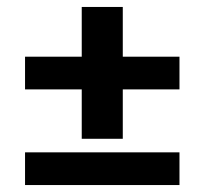

<svg xmlns="http://www.w3.org/2000/svg" viewBox="-20 -532 588 552"><path d="M496 -369V-275H333V-133H215V-275H52V-369H215V-512H333V-369ZM52 -94H496V0H52Z"/></svg>

Font: Niramit SemiBold
Style: Regular
Weight: 600
Designer: Katatrad Aksorn Co.,Ltd.
Foundry: Cadson Demak Co.,Ltd.
Version: Version 1.001; ttfautohint (v1.6)